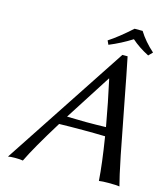

<svg xmlns="http://www.w3.org/2000/svg" viewBox="-118 -898 870 993"><g transform="rotate(15 316.5 -401.0)"><path d="M522 -805.2Q552.7 -755.4 603 -710.9L582.5 -689.9Q527.3 -718.3 489.7 -752Q432.6 -715.8 369.6 -689.9L359.9 -710.9Q410.6 -743.7 479 -805.2ZM229.5 -228.5Q134.3 -74.7 97.2 2.9Q85.9 0 53.2 0Q30.3 0 17.6 2.9L453.1 -658.2H481Q498 -576.7 527.3 -421.9L579.1 -154.3Q602.1 -41.5 614.3 2.9Q597.7 0 555.2 0Q522 0 504.4 2.9Q498.5 -85.9 475.6 -228.5Q418.9 -230 358.9 -230Q286.6 -230 229.5 -228.5ZM467.8 -275.4Q445.3 -402.8 418.9 -522H417L259.3 -275.9Q268.6 -275.9 307.6 -274.9Q346.7 -273.9 363.3 -273.9Q418 -273.9 467.8 -275.4Z"/></g></svg>

Font: Linux Biolinum G
Style: Italic
Weight: 400
Italic angle: -12°
Designer: Philipp H. Poll
Foundry: Philipp H. Poll
Version: Version 0.5.1